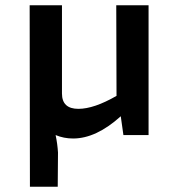

<svg xmlns="http://www.w3.org/2000/svg" viewBox="-20 -510 645 725"><path d="M541 0H446L436 -71Q343 13 256 13Q221 13 190 0Q197 33 199 66L198 195H93L92 -490H214V-157Q214 -99 276 -99Q335 -99 420 -148L419 -490H541Z"/></svg>

Font: Taylor Sans Upright Semi Bold
Style: Regular
Weight: 600
Italic angle: -8°
Designer: Natanael Gama
Version: Version 1.001 September 8, 2015